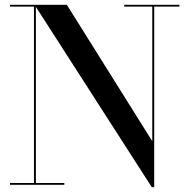

<svg xmlns="http://www.w3.org/2000/svg" viewBox="-20 -770 788 800"><path d="M129.5 -750V-7.5H248V0H21.5V-7.5H121.5V-742.5H21.5V-750ZM727.5 -750V-742.5H622.5V10H612.5L124 -750H258.5L614.5 -181.5V-742.5H497.5V-750Z"/></svg>

Font: BodoniModa_28ptMedium
Style: Regular
Weight: 500
Designer: Owen Earl
Foundry: indestructible type
Version: Version 2.004